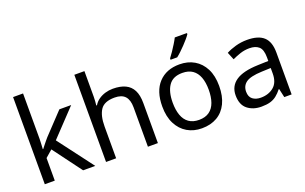

<svg xmlns="http://www.w3.org/2000/svg" viewBox="-88 -1165 2495 1573"><g transform="rotate(-20 1159.0 -378.0)"><path d="M172 -363Q172 -347 170.5 -321Q169 -295 168 -276H172Q178 -284 190 -299Q202 -314 214.5 -329.5Q227 -345 236 -355L407 -536H510L293 -307L525 0H419L233 -250L172 -197V0H85V-760H172Z M707 -537Q707 -518 705.5 -498Q704 -478 702 -462H708Q725 -490 751 -508Q777 -526 809 -535.5Q841 -545 875 -545Q940 -545 983.5 -524.5Q1027 -504 1049 -461Q1071 -418 1071 -349V0H984V-343Q984 -408 955 -440Q926 -472 864 -472Q774 -472 740.5 -421.5Q707 -371 707 -277V0H619V-760H707Z M1703 -269Q1703 -180 1672.5 -117.5Q1642 -55 1586 -22.5Q1530 10 1453 10Q1382 10 1326.5 -22.5Q1271 -55 1239 -117.5Q1207 -180 1207 -269Q1207 -402 1274 -474Q1341 -546 1456 -546Q1529 -546 1584.5 -513.5Q1640 -481 1671.5 -419.5Q1703 -358 1703 -269ZM1298 -269Q1298 -206 1314.5 -159.5Q1331 -113 1366 -88Q1401 -63 1455 -63Q1509 -63 1544 -88Q1579 -113 1595.5 -159.5Q1612 -206 1612 -269Q1612 -333 1595 -378Q1578 -423 1543.5 -447.5Q1509 -472 1454 -472Q1372 -472 1335 -418Q1298 -364 1298 -269ZM1603 -756Q1594 -742 1577 -722Q1560 -702 1539.5 -680.5Q1519 -659 1498.5 -639.5Q1478 -620 1460 -606H1402V-618Q1417 -637 1434.5 -663Q1452 -689 1469 -716.5Q1486 -744 1497 -766H1603Z M2045 -545Q2143 -545 2190 -502Q2237 -459 2237 -365V0H2173L2156 -76H2152Q2129 -47 2104.5 -27.5Q2080 -8 2048.5 1Q2017 10 1972 10Q1899 10 1851 -28.5Q1803 -67 1803 -149Q1803 -229 1866 -272.5Q1929 -316 2060 -320L2151 -323V-355Q2151 -422 2122 -448Q2093 -474 2040 -474Q1998 -474 1960 -461.5Q1922 -449 1889 -433L1862 -499Q1897 -518 1945 -531.5Q1993 -545 2045 -545ZM2071 -259Q1971 -255 1932.5 -227Q1894 -199 1894 -148Q1894 -103 1921.5 -82Q1949 -61 1992 -61Q2060 -61 2105 -98.5Q2150 -136 2150 -214V-262Z"/></g></svg>

Font: Noto Sans Meetei Mayek
Style: Regular
Weight: 400
Designer: Monotype Design Team and Neelakash Kshetrimayum
Foundry: Monotype Imaging Inc.
Version: Version 2.002